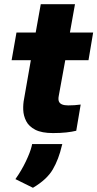

<svg xmlns="http://www.w3.org/2000/svg" viewBox="-20 -624 461 909"><path d="M231 6Q178 6 147.5 -9.5Q117 -25 104 -50.5Q91 -76 90 -104Q89 -132 94 -156L126 -339H35L58 -470H149L173 -604H335L311 -470H421L399 -339H289L258 -169Q255 -153 259 -143.5Q263 -134 274 -129.5Q285 -125 303 -125Q316 -125 332.5 -126Q349 -127 362 -129L341 -5Q321 0 293.5 3Q266 6 231 6ZM136 265 53 224Q82 183 102.5 140Q123 97 130 68L132 58H275L273 65Q258 130 230 178Q202 226 136 265Z"/></svg>

Font: Gantari ExtraBold
Style: Italic
Weight: 800
Italic angle: -10°
Designer: Anugrah Pasau
Foundry: Lafontype
Version: Version 1.000